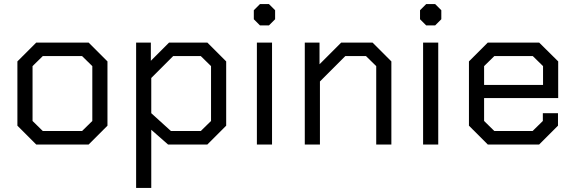

<svg xmlns="http://www.w3.org/2000/svg" viewBox="-20 -706 2807 938"><path d="M65 -92V-406L157 -498H413L505 -406V-92L413 0H157ZM381 -66 431 -115V-383L381 -432H189L139 -383V-115L189 -66Z M645 -498H717V-409L806 -498H993L1085 -406V-92L993 0H801L719 -72V212H645ZM961 -66 1011 -115V-383L961 -432H826L719 -325V-153L815 -66Z M1220 -612V-656L1250 -686H1294L1324 -656V-612L1294 -582H1250ZM1235 -498H1309V0H1235Z M1469 -498H1541V-392L1647 -498H1800L1892 -406V0H1818V-383L1768 -432H1667L1543 -308V0H1469Z M2032 -612V-656L2062 -686H2106L2136 -656V-612L2106 -582H2062ZM2047 -498H2121V0H2047Z M2271 -92V-406L2363 -498H2614L2707 -406V-227H2345V-115L2395 -66H2582L2632 -115V-153H2706V-92L2614 0H2363ZM2633 -291V-383L2583 -432H2395L2345 -383V-291Z"/></svg>

Font: Chakra Petch
Style: Regular
Weight: 400
Designer: Katatrad Aksorn Co.,Ltd.
Foundry: Cadson Demak Co.,Ltd.
Version: Version 1.000; ttfautohint (v1.6)